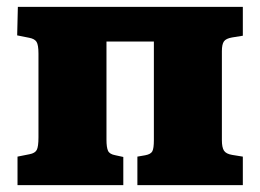

<svg xmlns="http://www.w3.org/2000/svg" viewBox="-20 -539 757 559"><path d="M31 0V-83L66 -90Q82 -93 87 -102.5Q92 -112 92 -139V-383Q92 -408 86.5 -417Q81 -426 65 -429L30 -436L32 -519H687V-435L656 -430Q638 -427 632 -418.5Q626 -410 626 -390V-131Q626 -110 632 -100.5Q638 -91 656 -88L687 -83V0H380V-83L403 -87Q419 -90 423.5 -98.5Q428 -107 428 -131V-418H290V-132Q290 -110 294.5 -100Q299 -90 316 -87L339 -82V0Z"/></svg>

Font: Literata ExtraBold
Style: Regular
Weight: 800
Designer: Latin by Veronika Burian and Jose Scaglione. Greek by Irene Vlachou. Cyrillic by Vera Evstafieva.
Foundry: TypeTogether
Version: Version 3.103;gftools[0.9.29]